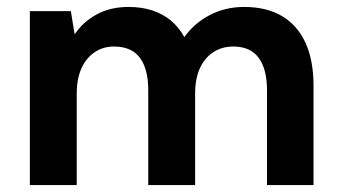

<svg xmlns="http://www.w3.org/2000/svg" viewBox="-20 -533 982 553"><path d="M66 0V-501H184L195 -434Q219 -470 258.5 -491.5Q298 -513 350 -513Q388 -513 418.5 -503Q449 -493 472 -474Q495 -455 511 -426Q539 -466 584 -489.5Q629 -513 683 -513Q748 -513 792.5 -486.5Q837 -460 860 -409.5Q883 -359 883 -286V0H749V-273Q749 -334 725 -366.5Q701 -399 652 -399Q619 -399 594 -382.5Q569 -366 555.5 -336Q542 -306 542 -263V0H407V-273Q407 -334 383 -366.5Q359 -399 308 -399Q277 -399 252.5 -382.5Q228 -366 214.5 -336Q201 -306 201 -263V0Z"/></svg>

Font: DM Sans 18pt
Style: Bold
Weight: 700
Designer: Colophon Foundry, Jonny Pinhorn
Foundry: Colophon Foundry
Version: Version 4.004;gftools[0.9.30]